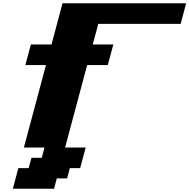

<svg xmlns="http://www.w3.org/2000/svg" viewBox="-20 -895 1149 1165"><path d="M58.1 250H308.1L324.7 187.5H387.2L403.8 125H466.3Q472.2 104 483.2 62.5Q494.1 21 500 0H375Q397 -83 441.9 -250Q486.8 -417 508.8 -500H633.8Q639.6 -520.5 650.9 -562.3Q662.1 -604 667.5 -625H542.5Q548.3 -645.5 559.6 -687.5Q570.8 -729.5 576.2 -750H1076.2Q1081.5 -770.5 1092.8 -812.5Q1104 -854.5 1109.4 -875H359.4Q348.1 -833 325.9 -750Q303.7 -667 292.5 -625H167.5Q161.6 -604 150.4 -562.3Q139.2 -520.5 133.8 -500H258.8Q236.8 -417 191.9 -250Q147 -83 125 0H250L233.4 62.5H170.9L153.8 125H91.3Q85.9 145.5 74.7 187.3Q63.5 229 58.1 250Z"/></svg>

Font: Faithful 32x
Style: BoldOblique
Weight: 400
Foundry: Faithful Resource Pack
Version: Version 1.0; January 27, 2023